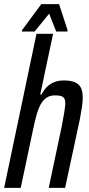

<svg xmlns="http://www.w3.org/2000/svg" viewBox="-22 -906 429 926"><path d="M-2 0 154 -743H234L172 -450H178Q189 -471 203.5 -486Q218 -501 238.5 -509.5Q259 -518 286 -518Q319 -518 339 -509.5Q359 -501 368 -483Q377 -465 377 -435Q377 -415 373 -388.5Q369 -362 363 -330L292 0H213L276 -298Q284 -339 288 -364.5Q292 -390 293 -406Q293 -431 281.5 -438.5Q270 -446 243 -446Q219 -446 202 -434.5Q185 -423 173.5 -401.5Q162 -380 153.5 -349Q145 -318 137 -279L78 0ZM83 -754 84 -760 177 -886H263L304 -760L303 -754H249L215 -840L145 -754Z"/></svg>

Font: Saira ExtraCondensed Medium
Style: Italic
Weight: 500
Width: 2
Italic angle: -12°
Designer: Hector Gatti with collaboration of the Omnibus-Type team
Foundry: Omnibus-Type
Version: Version 1.101